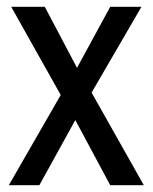

<svg xmlns="http://www.w3.org/2000/svg" viewBox="-20 -546 450 566"><path d="M250 -273 397 -526H305L207 -346L112 -526H13L159 -266L6 0H96L202 -192L305 0H404Z"/></svg>

Font: Archivo Narrow
Style: Regular
Weight: 400
Designer: Hector Gatti
Foundry: Omnibus-Type
Version: Version 1.003;PS 001.003;hotconv 1.0.70;makeotf.lib2.5.58329